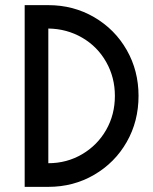

<svg xmlns="http://www.w3.org/2000/svg" viewBox="-20 -727 597 747"><path d="M76 -707H168Q266 -707 346.5 -660Q427 -613 473 -532.5Q519 -452 519 -354Q519 -255 473 -174.5Q427 -94 346.5 -47Q266 0 168 0H76ZM427 -354Q427 -426 393 -486Q359 -546 299.5 -580.5Q240 -615 168 -616V-92Q240 -92 299.5 -127Q359 -162 393 -221.5Q427 -281 427 -354Z"/></svg>

Font: Lineal
Style: Regular
Weight: 400
Designer: Created by Frank Adebiaye with contributions from Anton Moglia & Ariel Martín Pérez
Created by Frank ADEBIAYE with FontF
Foundry: Velvetyne Type Foundry
Version: Version 2.000